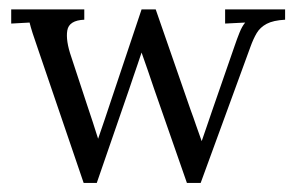

<svg xmlns="http://www.w3.org/2000/svg" viewBox="-20 -396 641 418"><path d="M162.1 2.2 63.8 -286Q55.4 -309.9 51 -323.8Q46.6 -337.7 44.4 -346.9L4.4 -344.7V-375.5H163.5V-353.1Q130.2 -351.7 126.5 -329.7Q122.8 -307.7 135.3 -271.7L169.8 -166.9Q176 -148.9 181.9 -130.5Q187.8 -112.2 193.6 -93.9Q200.6 -114.4 207.7 -135.1Q214.9 -155.8 221.5 -176.4L288.2 -375.5H319L394.9 -156.9Q401.2 -140.1 407 -122.8Q412.9 -105.6 419.1 -88.7Q424.6 -104.9 430.3 -121.2Q436 -137.5 441.5 -154L491 -296.7Q496.1 -311.7 501.5 -325.1Q506.8 -338.5 513.8 -346.9L470.1 -344.7V-375.5H600.7V-353.1Q575 -351.7 560.7 -344.2Q546.4 -336.6 538.9 -324Q531.4 -311.3 525.1 -293.7L416.9 2.2H386.9L315.4 -202.8Q308.8 -222.6 302 -242.2Q295.2 -261.8 288.2 -281.6Q283.8 -268.4 279.4 -255.4Q275 -242.4 270.4 -229.2Q265.9 -216 261.5 -202.8L190.7 2.2Z"/></svg>

Font: Parastoo
Style: Regular
Weight: 400
Foundry: Saber Rastikerdar (saber.rastikerdar@gmail.com)
Version: Version 3.000